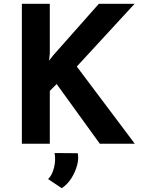

<svg xmlns="http://www.w3.org/2000/svg" viewBox="-20 -756 744 1010"><path d="M242 -474 238 -437 260 -465 500 -736H688L384 -406L689 0H505L278 -314L242 -278V0H95V-736H242ZM305 234 233 186Q255 165 264.5 124.5Q274 84 267 49L389 50Q395 78 385.5 113.5Q376 149 355.5 181.5Q335 214 305 234Z"/></svg>

Font: Reem Kufi
Style: Bold
Weight: 700
Designer: Khaled Hosny
Version: Version 1.001